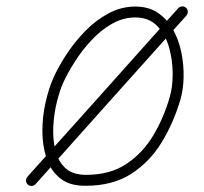

<svg xmlns="http://www.w3.org/2000/svg" viewBox="-20 -579 653 616"><path d="M559 -260Q537 -185 498.5 -122Q460 -59 400.5 -21Q341 17 256 17Q204 18 173 -7Q142 -32 129 -72Q116 -112 116 -158.5Q116 -205 126 -249.5Q136 -294 150 -326Q166 -363 192.5 -403.5Q219 -444 253 -479Q287 -514 328 -536Q369 -558 414 -558Q457 -558 487 -537.5Q517 -517 535.5 -483.5Q554 -450 562 -410Q570 -370 569 -330.5Q568 -291 559 -260ZM182 -312Q171 -287 162 -250Q153 -213 151 -173Q149 -133 157.5 -97.5Q166 -62 189.5 -40Q213 -18 256 -18Q333 -18 385.5 -53Q438 -88 472 -145Q506 -202 525 -269Q534 -300 534 -342.5Q534 -385 522.5 -426.5Q511 -468 484.5 -495.5Q458 -523 414 -523Q375 -523 339 -502.5Q303 -482 272.5 -449Q242 -416 219 -379.5Q196 -343 182 -312ZM577 -554Q582 -549 582.5 -542Q583 -535 578 -529Q457 -394 336 -259Q215 -124 94 12Q94 12 94 12Q94 12 94 12Q89 17 82 17.5Q75 18 69 13Q64 8 63.5 1Q63 -6 68 -12Q189 -147 310 -282Q431 -417 552 -553Q557 -558 564 -558.5Q571 -559 577 -554Z"/></svg>

Font: FRB American Cursive
Style: Italic
Weight: 400
Italic angle: -25°
Version: Version 2.0;Modular Font Editor K font №1